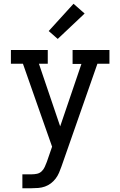

<svg xmlns="http://www.w3.org/2000/svg" viewBox="-20 -786 640 1021"><path d="M99 215V141H148Q163 141 177 138Q191 135 201.5 125Q212 115 218 101.5Q224 88 229 75L257 -6L195 -182L102 -447H38V-520H234V-447H187L300 -114L413 -446H366V-520H562V-447H498L307 99Q301 116 294 132.5Q287 149 276 163.5Q265 178 250.5 189Q236 200 219 206Q202 212 184 213.5Q166 215 148 215ZM287 -579 239 -621 371 -766 430 -714Z"/></svg>

Font: Iosevka Plex Etoile
Style: Regular
Weight: 400
Designer: Belleve Invis
Foundry: Belleve Invis
Version: Version 25.1.1; ttfautohint (v1.8.4)